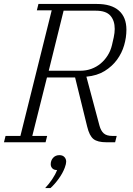

<svg xmlns="http://www.w3.org/2000/svg" viewBox="-35 -718 673 969"><path d="M-7 -32H68L226 -666H151L159 -698H454Q527 -698 565 -664.5Q603 -631 603 -568Q603 -529 591.5 -489.5Q580 -450 555.5 -416.5Q531 -383 493 -359.5Q455 -336 401 -331L467 -84Q474 -58 488.5 -45Q503 -32 532 -32H554L546 0H502Q457 0 436.5 -16.5Q416 -33 405 -79L344 -327H202L128 -32H203L195 0H-15ZM211 -361H371Q400 -361 426 -370.5Q452 -380 472.5 -397Q493 -414 508 -437.5Q523 -461 530 -490Q534 -506 539 -529.5Q544 -553 544 -572Q544 -614 522 -639Q500 -664 449 -664H286ZM193 231Q212 211 228.5 186.5Q245 162 253 140H251Q237 140 229 131.5Q221 123 221 111Q221 92 233 78.5Q245 65 265 65Q281 65 290 74.5Q299 84 299 98Q299 109 292 128Q282 155 262 183Q242 211 220 231H193Z"/></svg>

Font: IBM Plex Serif Light
Style: Italic
Weight: 300
Italic angle: -14°
Designer: Mike Abbink, Paul van der Laan, Pieter van Rosmalen
Foundry: Bold Monday
Version: Version 3.001